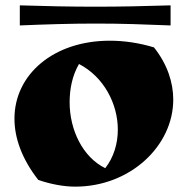

<svg xmlns="http://www.w3.org/2000/svg" viewBox="-20 -675 698 717"><path d="M54 -580C150 -584 242 -587 338 -587C439 -587 515 -584 617 -580V-655C515 -652 437 -650 335 -650C242 -650 148 -652 54 -655ZM123 -3C170 13 218 22 261 22C466 22 627 -130 627 -303C627 -367 605 -435 555 -498C499 -515 443 -523 390 -523C180 -523 34 -397 34 -232C34 -159 62 -81 123 -3ZM275 -436C368 -388 420 -287 420 -191C420 -139 405 -88 373 -47C289 -88 240 -190 240 -293C240 -343 250 -393 275 -436Z"/></svg>

Font: Ruslan Display
Style: Regular
Weight: 400
Designer: Denis Masharov, Vladimir Rabdu
Foundry: Denis Masharov, Vladimir Rabdu
Version: Version 1.001